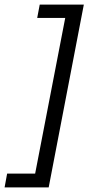

<svg xmlns="http://www.w3.org/2000/svg" viewBox="-20 -687 385 836"><path d="M345 -667 192 129H0L11 69H133L264 -609H142L153 -667Z"/></svg>

Font: Lisu Bosa ExtraLight
Style: Italic
Weight: 200
Italic angle: -19°
Designer: David Morse, Annie Olsen, Victor Gaultney, Frank Grießhammer (Latin)
Foundry: SIL International
Version: Version 2.000